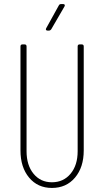

<svg xmlns="http://www.w3.org/2000/svg" viewBox="-20 -919 514 947"><path d="M81 -177V-690Q81 -700 91 -700H101Q111 -700 111 -690V-173Q111 -104 145.5 -62Q180 -20 236 -20Q293 -20 328 -62Q363 -104 363 -173V-690Q363 -700 373 -700H383Q393 -700 393 -690V-177Q393 -94 350 -43Q307 8 236 8Q166 8 123.5 -43Q81 -94 81 -177ZM208 -780 270 -892Q273 -899 282 -899H291Q297 -899 299 -895.5Q301 -892 298 -887L233 -775Q228 -768 221 -768H215Q209 -768 207 -771.5Q205 -775 208 -780Z"/></svg>

Font: Barlow Condensed Thin
Style: Regular
Weight: 250
Width: 3
Designer: Jeremy Tribby
Foundry: Tribby Type
Version: Version 1.408